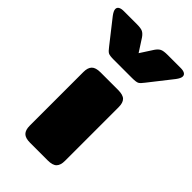

<svg xmlns="http://www.w3.org/2000/svg" viewBox="-298 -846 925 925"><g transform="rotate(45 164.0 -384.0)"><path d="M41 -597 -51 -714Q-66 -734 -66 -746Q-66 -757 -56.5 -762.5Q-47 -768 -30 -768H59Q87 -768 99 -762Q111 -756 122 -740L164 -675L206 -740Q217 -756 229 -762Q241 -768 269 -768H358Q375 -768 384.5 -762.5Q394 -757 394 -746Q394 -734 379 -714L287 -597Q273 -578 263.5 -573Q254 -568 226 -568H102Q74 -568 64.5 -573Q55 -578 41 -597ZM40 -57V-423Q40 -452 53.5 -466Q67 -480 100 -480H219Q253 -480 266.5 -466.5Q280 -453 280 -423V-57Q280 -28 266.5 -14Q253 0 219 0H100Q67 0 53.5 -14Q40 -28 40 -57Z"/></g></svg>

Font: Mitr
Style: Bold
Weight: 700
Designer: Thanarat Vachiruckul
Foundry: Cadson Demak
Version: Version 1.002